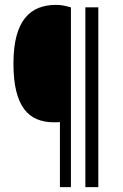

<svg xmlns="http://www.w3.org/2000/svg" viewBox="-20 -765 504 785"><path d="M270 0H225V-266Q221 -265 213 -265Q205 -265 199 -265Q162 -265 131.5 -277.5Q101 -290 79.5 -318Q58 -346 46.5 -392Q35 -438 35 -505Q35 -572 47.5 -618Q60 -664 83 -692Q106 -720 137.5 -732.5Q169 -745 208 -745Q225 -745 238.5 -742.5Q252 -740 270 -735ZM382 0H329V-735H382Z"/></svg>

Font: Encode Sans Compressed
Style: Light
Weight: 300
Designer: Pablo Impallari, Andres Torresi
Foundry: Pablo Impallari, Andres Torresi
Version: Version 1.000; ttfautohint (v1.00) -l 8 -r 50 -G 200 -x 14 -